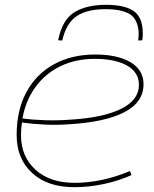

<svg xmlns="http://www.w3.org/2000/svg" viewBox="-20 -766 640 796"><path d="M525 -40Q471 -16 410 -3Q349 10 288 10Q177 10 113 -49Q49 -108 49 -206Q49 -309 89.5 -384Q130 -459 203.5 -499.5Q277 -540 375 -540Q467 -540 521 -508Q575 -476 575 -417Q575 -342 496 -301Q417 -260 269 -251Q218 -247 166 -249.5Q114 -252 71 -258Q67 -233 67 -206Q67 -117 127 -62.5Q187 -8 289 -8Q402 -8 519 -57ZM373 -522Q294 -522 231.5 -492Q169 -462 128 -406.5Q87 -351 73 -275Q118 -269 169.5 -267.5Q221 -266 273 -270Q407 -278 481.5 -314.5Q556 -351 556 -414Q556 -466 507 -494Q458 -522 373 -522ZM420 -746Q497 -746 534.5 -720Q572 -694 572 -627Q572 -620 571.5 -612.5Q571 -605 570 -599L553 -598Q554 -606 554.5 -614Q555 -622 555 -631Q551 -688 517 -708Q483 -728 417 -728Q342 -728 298.5 -699.5Q255 -671 238 -598L221 -599Q238 -684 288 -715Q338 -746 420 -746Z"/></svg>

Font: Georama Extended Thin
Style: Italic
Weight: 100
Width: 7
Italic angle: -9°
Designer: Jean-Baptiste Levee
Foundry: Production Type
Version: Version 1.000